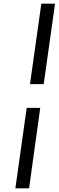

<svg xmlns="http://www.w3.org/2000/svg" viewBox="-20 -810 321 1050"><path d="M64 220H139L200 -220H126ZM144 -350H219L281 -790H206Z"/></svg>

Font: Unageo
Style: Regular-Italic
Weight: 400
Designer: Richard Sepsi
Foundry: Richard Sepsi
Version: Version 2.000